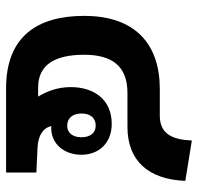

<svg xmlns="http://www.w3.org/2000/svg" viewBox="-30 -636 666 647"><g transform="rotate(90 303.5 -313.0)"><path d="M278 0H562V-102L478 -106C437 -108 412 -124 405 -153C407 -152 409 -152 411 -152C466 -152 502 -196 502 -254C502 -312 463 -356 398 -356C315 -356 274 -295 274 -218C274 -176 287 -139 306 -108H275C200 -108 165 -163 165 -263C165 -357 203 -409 294 -409H408C522 -409 585 -479 590 -604L454 -626C451 -560 432 -518 370 -518H280C132 -518 34 -438 34 -263C34 -106 103 0 278 0ZM404 -206C378 -206 363 -225 363 -254C363 -284 378 -302 404 -302C429 -302 443 -283 443 -254C443 -225 429 -206 404 -206Z"/></g></svg>

Font: Noto Sans Thai Looped Condensed
Style: Bold
Weight: 700
Width: 3
Designer: Sasikarn Vongin, Ben Mitchell
Foundry: The Fontpad Ltd
Version: Version 1.001